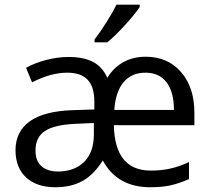

<svg xmlns="http://www.w3.org/2000/svg" viewBox="-20 -786 898 816"><path d="M45.9 -147.9Q45.9 -226.6 106.4 -270.3Q167 -314 291 -317.9L380.9 -320.8V-354Q380.9 -417 352.5 -447Q324.2 -477.1 266.1 -477.1Q195.8 -477.1 116.2 -436L90.8 -498Q127 -518.1 175.5 -531Q224.1 -543.9 272 -543.9Q335.4 -543.9 375.7 -522.7Q416 -501.5 436 -455.1Q461.9 -498 503.7 -521.5Q545.4 -544.9 599.1 -544.9Q692.9 -544.9 749.5 -479.7Q806.2 -414.6 806.2 -306.2V-253.9H463.9Q467.8 -61 621.1 -61Q665.5 -61 703.9 -69.6Q742.2 -78.1 783.2 -97.2V-24.9Q741.2 -6.3 704.8 1.7Q668.5 9.8 619.1 9.8Q478 9.8 417 -104Q377.4 -42 329.3 -16.1Q281.2 9.8 215.8 9.8Q136.2 9.8 91.1 -31.7Q45.9 -73.2 45.9 -147.9ZM130.9 -147Q130.9 -100.6 157 -78.9Q183.1 -57.1 226.1 -57.1Q296.9 -57.1 337.9 -98.4Q378.9 -139.6 378.9 -214.8V-263.2L301.8 -259.8Q210.9 -255.9 170.9 -229.2Q130.9 -202.6 130.9 -147ZM598.1 -477.1Q539.1 -477.1 505.1 -436.5Q471.2 -396 465.8 -318.8H719.2Q719.2 -395 688 -436Q656.7 -477.1 598.1 -477.1ZM381.8 -618.2Q405.3 -648.4 432.4 -691.4Q459.5 -734.4 475.1 -766.1H573.7V-755.9Q552.2 -724.1 509.8 -677.7Q467.3 -631.3 436 -606H381.8Z"/></svg>

Font: HunimalSansv1.5
Style: Regular
Weight: 400
Foundry: Ascender Corporation
Version: Version 1.10